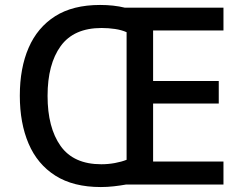

<svg xmlns="http://www.w3.org/2000/svg" viewBox="-20 -745 981 775"><path d="M384 -725Q439 -725 484 -714H882V-622H598V-418H863V-327H598V-93H882V0H488Q466 4 439.5 7Q413 10 387 10Q276 10 203.5 -36Q131 -82 95.5 -165Q60 -248 60 -359Q60 -470 95.5 -552Q131 -634 202.5 -679.5Q274 -725 384 -725ZM390 -632Q278 -632 225 -559Q172 -486 172 -358Q172 -230 224.5 -156Q277 -82 389 -82Q417 -82 444 -87Q471 -92 491 -100V-615Q471 -624 444.5 -628Q418 -632 390 -632Z"/></svg>

Font: Noto Sans Gurmukhi UI Medium
Style: Regular
Weight: 500
Designer: Jelle Bosma - Monotype Design Team
Foundry: Monotype Imaging Inc.
Version: Version 2.004; ttfautohint (v1.8.4.7-5d5b)